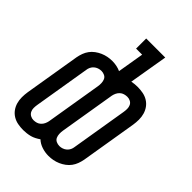

<svg xmlns="http://www.w3.org/2000/svg" viewBox="-222 -832 940 940"><g transform="rotate(45 248.0 -362.5)"><path d="M291 10Q267 10 244.5 2.5Q222 -5 206 -20Q196 -13 184.5 -7Q173 -1 161.5 2Q150 5 137.5 6.5Q125 8 114 8Q95 8 76.5 4.5Q58 1 42.5 -8.5Q27 -18 16.5 -32.5Q6 -47 1 -64.5Q-4 -82 -4 -101Q-4 -120 -1 -139L47 -429Q50 -445 55.5 -460Q61 -475 70.5 -488Q80 -501 93.5 -511Q107 -521 122 -527.5Q137 -534 152.5 -537Q168 -540 184 -540Q199 -540 214 -537Q229 -534 242 -528L265 -665H223V-735H355L321 -534Q331 -536 341 -537Q351 -538 361 -538Q380 -538 398.5 -534.5Q417 -531 432.5 -521.5Q448 -512 458.5 -497.5Q469 -483 474 -465.5Q479 -448 479 -429Q479 -410 476 -391L428 -101Q425 -85 419.5 -70Q414 -55 404.5 -42Q395 -29 381.5 -19Q368 -9 353 -2.5Q338 4 322.5 7Q307 10 291 10ZM115 -62Q126 -62 136 -65Q146 -68 154 -75.5Q162 -83 166.5 -92.5Q171 -102 173 -112L221 -402Q223 -414 222.5 -426Q222 -438 217.5 -448Q213 -458 202.5 -463Q192 -468 181 -468Q170 -468 160 -464.5Q150 -461 142 -454Q134 -447 129.5 -437.5Q125 -428 124 -418L76 -128Q74 -116 74 -104.5Q74 -93 79 -83Q84 -73 94 -67.5Q104 -62 115 -62ZM295 -62Q305 -62 315 -65.5Q325 -69 333 -76Q341 -83 345.5 -92.5Q350 -102 351 -112L399 -402Q401 -414 401 -425.5Q401 -437 396.5 -447Q392 -457 382 -462.5Q372 -468 360 -468Q350 -468 339.5 -465Q329 -462 321 -454.5Q313 -447 308.5 -437.5Q304 -428 302 -418L254 -128Q252 -116 252.5 -104Q253 -92 257.5 -82Q262 -72 272.5 -67Q283 -62 295 -62Z"/></g></svg>

Font: Iosevka Curly Slab Oblique
Style: Regular
Weight: 400
Italic angle: -9°
Monospace: yes
Designer: Belleve Invis
Foundry: Belleve Invis
Version: Version 11.1.0; ttfautohint (v1.8.3)